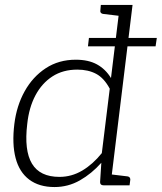

<svg xmlns="http://www.w3.org/2000/svg" viewBox="-20 -749 653 775"><path d="M335 -562 339 -596H613L608 -562ZM200 6Q138 6 98 -24Q58 -54 43 -111Q28 -168 38 -249Q47 -322 79.5 -380.5Q112 -439 164.5 -473.5Q217 -508 286 -508Q337 -508 371.5 -489Q406 -470 428 -434L464 -729H515L426 -1H398Q384 -1 384 -14L389 -92Q350 -48 302.5 -21Q255 6 200 6ZM220 -35Q269 -35 312 -60.5Q355 -86 391 -131L423 -391Q400 -434 368 -451Q336 -468 292 -468Q234 -468 191.5 -440.5Q149 -413 123 -364Q97 -315 90 -249Q77 -142 109 -88.5Q141 -35 220 -35ZM481 -729 470 -684 395 -693Q390 -694 387 -697.5Q384 -701 385 -706L387 -729ZM409 -1 420 -46 495 -37Q501 -36 503.5 -32.5Q506 -29 506 -24L503 -1Z"/></svg>

Font: Aleo Light
Style: Italic
Weight: 300
Italic angle: -7°
Designer: Alessio Laiso
Foundry: Alessio Laiso
Version: Version 2.001;gftools[0.9.29]